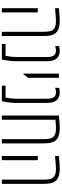

<svg xmlns="http://www.w3.org/2000/svg" viewBox="700 -1380 680 2121"><g transform="rotate(90 1040.5 -320.0)"><path d="M70.8 -629.9Q170.4 -639.6 208 -639.6Q245.6 -639.6 276.6 -632.8Q307.6 -626 332 -607.2Q356.4 -588.4 367.4 -553.2Q378.4 -518.1 378.4 -463.9V0H331.5V-463.9Q331.5 -507.8 324.7 -534.2Q317.9 -560.5 300.3 -574.7Q282.7 -588.9 260 -593.3Q237.3 -597.7 210.4 -597.7Q183.6 -597.7 70.8 -587.4ZM117.2 0H70.8V-397H117.2Z M541 -639.6Q656.7 -639.6 656.7 -497.6V-160.6Q656.7 -127.4 652.1 -87.4Q647.5 -47.4 642.6 -23.4L637.7 0H466.3V-41H597.2Q610.4 -103 610.4 -160.6V-497.6Q610.4 -542 597.7 -567.4Q583 -597.7 537.1 -597.7Q520 -597.7 489.7 -589.4V-632.3Q516.6 -639.6 541 -639.6Z M793.5 -235.4V-629.9H839.8V-289.1L797.9 -235.4Z M1002 -639.6Q1117.7 -639.6 1117.7 -497.6V-160.6Q1117.7 -127.4 1113 -87.4Q1108.4 -47.4 1103.5 -23.4L1098.6 0H927.2V-41H1058.1Q1071.3 -103 1071.3 -160.6V-497.6Q1071.3 -542 1058.6 -567.4Q1043.9 -597.7 998 -597.7Q981 -597.7 950.7 -589.4V-632.3Q977.5 -639.6 1002 -639.6Z M1256.8 0V-629.9Q1356.4 -639.6 1394 -639.6Q1431.6 -639.6 1462.6 -632.8Q1493.7 -626 1518.1 -607.2Q1542.5 -588.4 1553.5 -553.2Q1564.5 -518.1 1564.5 -463.9V0H1517.6V-463.9Q1517.6 -507.8 1510.7 -534.2Q1503.9 -560.5 1486.3 -574.7Q1468.8 -588.9 1446 -593.3Q1423.3 -597.7 1391.6 -597.7Q1359.9 -597.7 1303.2 -591.8V0Z M1704.1 -629.9Q1803.7 -639.6 1841.3 -639.6Q1878.9 -639.6 1909.9 -632.8Q1940.9 -626 1965.3 -607.2Q1989.7 -588.4 2000.7 -553.2Q2011.7 -518.1 2011.7 -463.9V0H1964.8V-463.9Q1964.8 -507.8 1958 -534.2Q1951.2 -560.5 1933.6 -574.7Q1916 -588.9 1893.3 -593.3Q1870.6 -597.7 1843.8 -597.7Q1816.9 -597.7 1704.1 -587.4ZM1750.5 0H1704.1V-397H1750.5Z"/></g></svg>

Font: Open Sans Hebrew Condensed Light
Style: Regular
Weight: 300
Width: 3
Foundry: Ascender Corporation, Yanek Iontef
Version: Version 2.001;PS 002.001;hotconv 1.0.70;makeotf.lib2.5.58329